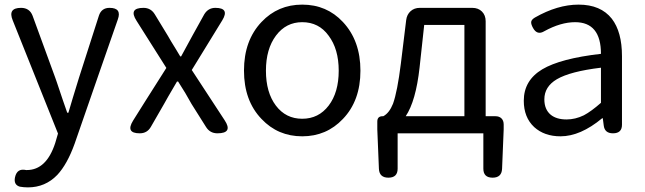

<svg xmlns="http://www.w3.org/2000/svg" viewBox="-20 -577 2793 831"><path d="M101 234Q83 234 66 231Q38 223 45 190Q54 150 93 159Q95 159 96 159Q181 159 219 42L231 1L35 -489Q13 -543 71 -543Q108 -543 121 -509L219 -241Q221 -234 226 -221Q256 -131 271 -89H276Q282 -110 295 -153Q313 -213 322 -241L408 -509Q419 -543 454 -543Q508 -543 490 -493L405 -249L303 45Q271 134 228 180Q176 234 101 234Z M585 0Q522 0 556 -55L610 -141L700 -283L571 -487Q535 -543 601 -543Q633 -543 650 -515L706 -423Q717 -403 742 -363Q754 -343 760 -333H764Q781 -363 813 -423L864 -515Q881 -543 912 -543Q975 -543 942 -489L810 -274L952 -57Q990 0 921 0Q889 0 872 -27L809 -127Q784 -173 751 -224H746Q733 -203 708 -159Q696 -138 690 -127L633 -28Q617 0 585 0Z M1288 13Q1183 13 1112 -62Q1036 -141 1036 -271.5Q1036 -402 1112 -482Q1183 -557 1288 -557Q1394 -557 1464 -482Q1540 -401 1540 -271Q1540 -141 1464 -62Q1393 13 1288 13ZM1288 -63Q1359 -63 1402.5 -120Q1446 -177 1446 -271Q1446 -365 1402 -423Q1360 -481 1288 -481Q1218 -481 1174.5 -423Q1131 -365 1131 -271Q1131 -177 1174 -120Q1217 -63 1288 -63Z M1661 192Q1622 192 1620 154L1613 -17V-51Q1613 -74 1636 -74H1639Q1665 -88 1681 -128Q1700 -181 1715 -302L1738 -490Q1741 -514 1757 -528.5Q1773 -543 1797 -543H2024Q2050 -543 2066 -527Q2082 -511 2082 -485V-74H2124Q2141 -74 2150.5 -64.5Q2160 -55 2160 -38V-17L2153 154Q2151 192 2112 192Q2072 192 2072 153V0H1886H1701V153Q1701 192 1661 192ZM1736 -74H1863H1990V-469H1816L1796 -285Q1780 -140 1736 -74Z M2406 13Q2336 13 2292 -27Q2247 -69 2247 -141Q2247 -229 2327 -277Q2406 -324 2581 -344Q2581 -481 2469 -481Q2407 -481 2336 -442Q2305 -423 2287 -456Q2278 -472 2279 -482Q2280 -492 2295 -501Q2393 -557 2484 -557Q2580 -557 2628 -496Q2672 -439 2672 -334V-167V-37Q2672 0 2633 0Q2597 0 2593 -34L2589 -65H2586Q2492 13 2406 13ZM2432 -60Q2470 -60 2507 -78Q2539 -95 2581 -132V-208V-284Q2448 -268 2390 -234Q2336 -202 2336 -147Q2336 -103 2364 -80Q2389 -60 2432 -60Z"/></svg>

Font: GenSenRounded JP R
Style: Regular
Weight: 400
Version: Version 1.501;PS 1;hotconv 16.6.51;makeotf.lib2.5.65220